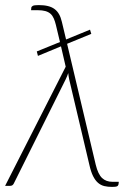

<svg xmlns="http://www.w3.org/2000/svg" viewBox="-33 -730 544 754"><path d="M433.5 -16 432.5 -6.5Q431.5 -1 426.8 1.5Q422 4 407 4Q390.5 4 376.8 0.8Q363 -2.5 352 -12Q341 -21.5 332.5 -38.5Q324 -55.5 318 -82.5L239 -417Q237.5 -424 236.5 -430.5Q235.5 -437 235 -443Q233 -437 230.5 -430.8Q228 -424.5 224.5 -417.5L21 -9Q19 -5 15.5 -2.5Q12 0 5 0H-13L225 -468L206.5 -548L116 -510.5L111.5 -528L202.5 -565L186.5 -632Q183 -646.5 178.2 -657.5Q173.5 -668.5 165.5 -675.8Q157.5 -683 145.2 -686.5Q133 -690 114.5 -690H89L90 -700Q90.5 -704 95.8 -707Q101 -710 119.5 -710Q140 -710 155.2 -706.2Q170.5 -702.5 181.2 -694.5Q192 -686.5 199 -674Q206 -661.5 210 -644L226.5 -575L320.5 -613.5L325.5 -597L230.5 -558L343 -83Q352 -46 367.8 -31Q383.5 -16 409 -16Z"/></svg>

Font: Lato ExtraLight
Style: Italic
Weight: 275
Italic angle: -7°
Designer: Lukasz Dziedzic with Adam Twardoch and Botio Nikoltchev
Foundry: tyPoland Lukasz Dziedzic
Version: Version 2.015; 2015-08-06; http://www.latofonts.com/